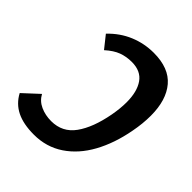

<svg xmlns="http://www.w3.org/2000/svg" viewBox="-207 -865 1013 1013"><g transform="rotate(45 300.0 -358.5)"><path d="M4 -84.5 90.5 -164.5Q109 -130 145.5 -113.5Q182 -97 226 -97Q309.5 -97 357.5 -163.8Q405.5 -230.5 427.5 -348.5Q437.5 -403 437.5 -449Q437.5 -528 405.8 -573.5Q374 -619 306.5 -619Q266 -619 231.5 -606.2Q197 -593.5 158.5 -559L104 -627.5Q155.5 -681.5 219.5 -708.2Q283.5 -735 354.5 -735Q468 -735 523 -670.2Q578 -605.5 578 -489Q578 -430 565.5 -365.5Q544.5 -252 497 -165.5Q449.5 -79 377 -30.5Q304.5 18 212 18Q133.5 18 82.8 -7Q32 -32 4 -84.5Z"/></g></svg>

Font: JuliaMono
Style: Bold Italic
Weight: 700
Italic angle: -9°
Monospace: yes
Designer: cormullion
Foundry: corm
Version: Version 0.057; ttfautohint (v1.8.4)